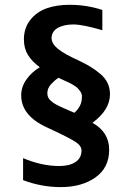

<svg xmlns="http://www.w3.org/2000/svg" viewBox="-20 -743 572 796"><path d="M288.6 -275.4Q319.3 -303.7 319.3 -337.4Q321.3 -351.1 314 -362.3Q306.6 -373.5 298.8 -380.4Q296.4 -382.3 292.2 -385.3Q288.1 -388.2 283.2 -391.1Q278.3 -394 273.7 -396.5Q269 -398.9 266.1 -400.4L244.6 -410.2L222.7 -420.4Q214.4 -415.5 206.8 -408.7Q199.2 -401.9 191.4 -393.6Q176.3 -377 176.3 -356.9Q176.3 -344.2 182.1 -335.2Q188 -326.2 200.2 -317.4Q207.5 -313 212.6 -309.8Q217.8 -306.6 228.5 -301.8L245.6 -293.9Q249 -292.5 254.4 -290.3Q259.8 -288.1 266.6 -284.7ZM231.4 32.7Q152.3 32.7 75.7 3.9V-87.4Q153.3 -54.7 225.6 -54.7Q268.1 -54.7 293 -71.3Q317.9 -87.9 317.9 -119.1Q317.9 -138.7 293 -154.8Q267.6 -171.4 188 -208.5L172.4 -215.8Q67.9 -264.2 67.9 -347.7Q67.9 -382.8 89.4 -413.3Q110.8 -443.8 145 -464.4Q112.8 -487.8 95.9 -515.1Q79.1 -542.5 79.1 -579.6Q79.1 -627 105.5 -660.2Q131.8 -693.8 173.3 -708.5Q214.8 -723.1 268.1 -723.1Q339.8 -723.1 404.3 -701.7V-617.7Q323.2 -641.6 284.2 -641.6Q264.6 -641.6 248 -637.9Q231.4 -634.3 219.5 -627.4Q207.5 -620.6 200.7 -609.9Q193.8 -599.1 193.8 -585.4Q193.8 -562 220.5 -540.3Q247.1 -518.6 304.2 -493.2Q319.8 -485.4 332.8 -478.8Q345.7 -472.2 355.5 -465.8Q376 -453.6 396 -436.5Q436 -402.8 436 -352.5Q436 -287.6 363.3 -233.9Q432.6 -195.3 432.6 -122.1Q432.6 -47.4 375.5 -7.3Q318.8 32.7 231.4 32.7Z"/></svg>

Font: Ride Light
Style: Bold
Weight: 600
Version: Version 3.000